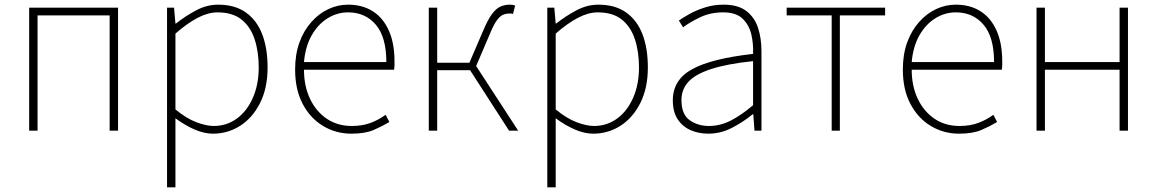

<svg xmlns="http://www.w3.org/2000/svg" viewBox="-20 -560 4960 823"><path d="M105 0V-527H486V0H450V-494H141V0Z M696 243V-527H726L732 -459H734Q773 -490 819.5 -515Q866 -540 915 -540Q987 -540 1034 -506.5Q1081 -473 1104 -413Q1127 -353 1127 -271Q1127 -182 1094.5 -118Q1062 -54 1009 -20.5Q956 13 893 13Q856 13 815 -4.5Q774 -22 732 -53V46V243ZM896 -20Q952 -20 995.5 -52Q1039 -84 1064 -141Q1089 -198 1089 -271Q1089 -338 1071.5 -391.5Q1054 -445 1015.5 -476Q977 -507 912 -507Q872 -507 827 -483.5Q782 -460 732 -416V-91Q779 -52 822 -36Q865 -20 896 -20Z M1486 13Q1420 13 1365 -20Q1310 -53 1277.5 -114.5Q1245 -176 1245 -262Q1245 -327 1263.5 -378Q1282 -429 1314.5 -465.5Q1347 -502 1387.5 -521Q1428 -540 1472 -540Q1533 -540 1577.5 -512Q1622 -484 1646.5 -429.5Q1671 -375 1671 -297Q1671 -289 1671 -280.5Q1671 -272 1669 -261H1283Q1283 -192 1308.5 -137.5Q1334 -83 1380 -51.5Q1426 -20 1488 -20Q1533 -20 1568 -33Q1603 -46 1633 -68L1649 -37Q1619 -19 1582 -3Q1545 13 1486 13ZM1283 -294H1636Q1636 -401 1591 -454Q1546 -507 1472 -507Q1425 -507 1384 -481.5Q1343 -456 1316 -408.5Q1289 -361 1283 -294Z M1818 0V-527H1854V-291H1992L2050 -426Q2071 -476 2089 -500Q2107 -524 2125.5 -532Q2144 -540 2165 -540Q2172 -540 2178.5 -539Q2185 -538 2188 -536L2179 -500Q2175 -502 2172 -502Q2169 -502 2163 -502Q2149 -502 2136 -496.5Q2123 -491 2109.5 -472.5Q2096 -454 2080 -415L2021 -277L2201 0H2162L1995 -259H1854V0Z M2326 243V-527H2356L2362 -459H2364Q2403 -490 2449.5 -515Q2496 -540 2545 -540Q2617 -540 2664 -506.5Q2711 -473 2734 -413Q2757 -353 2757 -271Q2757 -182 2724.5 -118Q2692 -54 2639 -20.5Q2586 13 2523 13Q2486 13 2445 -4.5Q2404 -22 2362 -53V46V243ZM2526 -20Q2582 -20 2625.5 -52Q2669 -84 2694 -141Q2719 -198 2719 -271Q2719 -338 2701.5 -391.5Q2684 -445 2645.5 -476Q2607 -507 2542 -507Q2502 -507 2457 -483.5Q2412 -460 2362 -416V-91Q2409 -52 2452 -36Q2495 -20 2526 -20Z M3016 13Q2975 13 2940.5 -2Q2906 -17 2885 -48.5Q2864 -80 2864 -130Q2864 -218 2947 -263.5Q3030 -309 3208 -329Q3210 -372 3200.5 -412.5Q3191 -453 3163 -480Q3135 -507 3080 -507Q3024 -507 2979 -485Q2934 -463 2908 -443L2890 -472Q2907 -484 2935.5 -500Q2964 -516 3001.5 -528Q3039 -540 3082 -540Q3144 -540 3179.5 -512.5Q3215 -485 3229.5 -440Q3244 -395 3244 -341V0H3214L3209 -70H3206Q3166 -37 3117.5 -12Q3069 13 3016 13ZM3019 -20Q3066 -20 3111 -42.5Q3156 -65 3208 -109V-298Q3094 -286 3026.5 -263.5Q2959 -241 2930 -208.5Q2901 -176 2901 -131Q2901 -70 2936 -45Q2971 -20 3019 -20Z M3545 0V-494H3352V-527H3774V-494H3580V0Z M4091 13Q4025 13 3970 -20Q3915 -53 3882.5 -114.5Q3850 -176 3850 -262Q3850 -327 3868.5 -378Q3887 -429 3919.5 -465.5Q3952 -502 3992.5 -521Q4033 -540 4077 -540Q4138 -540 4182.5 -512Q4227 -484 4251.5 -429.5Q4276 -375 4276 -297Q4276 -289 4276 -280.5Q4276 -272 4274 -261H3888Q3888 -192 3913.5 -137.5Q3939 -83 3985 -51.5Q4031 -20 4093 -20Q4138 -20 4173 -33Q4208 -46 4238 -68L4254 -37Q4224 -19 4187 -3Q4150 13 4091 13ZM3888 -294H4241Q4241 -401 4196 -454Q4151 -507 4077 -507Q4030 -507 3989 -481.5Q3948 -456 3921 -408.5Q3894 -361 3888 -294Z M4423 0V-527H4459V-294H4779V-527H4815V0H4779V-261H4459V0Z"/></svg>

Font: Noto Sans HK Thin
Style: Regular
Weight: 100
Designer: Ryoko NISHIZUKA 西塚涼子 (kana, bopomofo & ideographs); Paul D. Hunt (Latin, Greek & Cyrillic); Sandoll Communications 산돌커뮤니
Foundry: Adobe
Version: Version 2.004-H2;hotconv 1.0.118;makeotfexe 2.5.65603